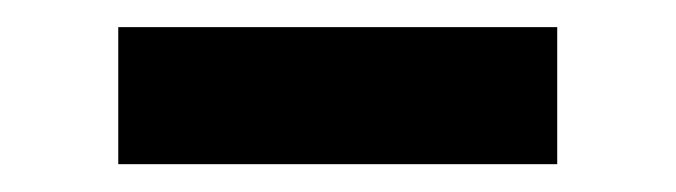

<svg xmlns="http://www.w3.org/2000/svg" viewBox="-20 -318 486 138"><path d="M65 -200V-298.5H380.5V-200Z"/></svg>

Font: Libre Caslon Text SemiBold
Style: Regular
Weight: 600
Designer: Pablo Impallari, Rodrigo Fuenzalida, Katja Schimmel
Foundry: Pablo Impallari, Rodrigo Fuenzalida
Version: Version 2.000